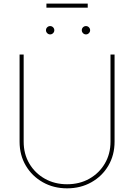

<svg xmlns="http://www.w3.org/2000/svg" viewBox="-20 -1028 739 1058"><path d="M349.6 9.8Q275.4 9.8 216.1 -23.7Q156.7 -57.1 122.3 -115.2Q87.9 -173.3 87.9 -247.1V-727.5H110.4V-247.1Q110.4 -179.7 141.6 -126.7Q172.9 -73.7 227.1 -43.2Q281.2 -12.7 349.6 -12.7Q418.5 -12.7 472.4 -43.2Q526.4 -73.7 557.6 -126.7Q588.9 -179.7 588.9 -247.1V-727.5H611.3V-247.1Q611.3 -173.3 577.1 -115.2Q543 -57.1 483.6 -23.7Q424.3 9.8 349.6 9.8ZM453.6 -838.4Q444.3 -838.4 437.5 -845.2Q430.7 -852.1 430.7 -861.3Q430.7 -871.1 437.5 -877.7Q444.3 -884.3 453.6 -884.3Q463.4 -884.3 470 -877.4Q476.6 -870.6 476.6 -861.3Q476.6 -852.1 469.7 -845.2Q462.9 -838.4 453.6 -838.4ZM256.3 -838.4Q247.1 -838.4 240.2 -845.2Q233.4 -852.1 233.4 -861.3Q233.4 -871.1 240.2 -877.7Q247.1 -884.3 256.3 -884.3Q266.1 -884.3 272.7 -877.4Q279.3 -870.6 279.3 -861.3Q279.3 -852.1 272.5 -845.2Q265.6 -838.4 256.3 -838.4ZM463.4 -1008.3V-985.8H235.8V-1008.3Z"/></svg>

Font: Inter 20pt Thin
Style: Regular
Weight: 250
Version: Version 4.001;git-66647c0bb